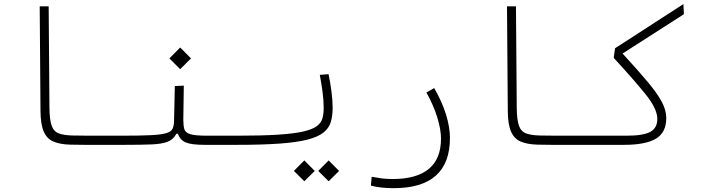

<svg xmlns="http://www.w3.org/2000/svg" viewBox="-20 -725 3556 963"><path d="M580.1 1.5Q564 1.5 547.6 1.5Q531.2 1.5 515.1 1.5Q466.8 2 419.9 1.7Q373 1.5 332 0.5Q280.8 -1 248 -14.9Q215.3 -28.8 199.5 -64.9Q183.6 -101.1 183.1 -168.9L179.2 -693.4H224.1L228 -186Q228.5 -125 238.8 -95.5Q249 -65.9 274.2 -56.2Q299.3 -46.4 344.2 -45.4Q382.8 -44.4 427 -44.4Q471.2 -44.4 524.9 -44.4Q539.6 -44.4 554.7 -44.4Q569.8 -44.4 585.9 -44.4Q592.8 -44.4 597.9 -39.6Q603 -34.7 603 -23.4Q603 1.5 580.1 1.5Z M580.1 1.5 585.9 -44.4Q679.7 -44.4 733.6 -46.9Q787.6 -49.3 813 -56.9Q838.4 -64.5 845.5 -79.3Q852.5 -94.2 853 -119.1L856.9 -293.5L901.9 -295.4L899.4 -124Q899.4 -93.8 904.8 -76.4Q910.2 -59.1 935.1 -51.8Q960 -44.4 1018.6 -44.4H1171.9Q1190.4 -44.4 1197 -40.8Q1203.6 -37.1 1203.6 -22Q1203.6 -7.3 1193.6 -2.9Q1183.6 1.5 1166 1.5H1007.3Q941.9 1.5 913.1 -10Q884.3 -21.5 871.6 -54.2H864.7Q850.6 -26.4 822 -14.6Q793.5 -2.9 741 -0.7Q688.5 1.5 602.1 1.5Q596.7 1.5 591.3 1.5Q585.9 1.5 580.1 1.5ZM883.8 -377.9 829.6 -432.1 883.8 -486.8 938 -432.1Z M1166 1.5Q1154.8 1.5 1154.8 -23.9Q1154.8 -44.4 1171.9 -44.4Q1294.9 -44.4 1374.8 -49.6Q1454.6 -54.7 1501.2 -65.4Q1547.9 -76.2 1569.6 -92.8Q1591.3 -109.4 1597.4 -132.1Q1603.5 -154.8 1603.5 -184.6Q1603.5 -221.2 1597.7 -264.9Q1591.8 -308.6 1584 -349.6L1627.9 -353Q1636.7 -311 1642.6 -265.6Q1648.4 -220.2 1648.4 -185.5Q1648.4 -144.5 1639.4 -113.8Q1630.4 -83 1603.5 -61Q1576.7 -39.1 1523.7 -25.1Q1470.7 -11.2 1383.5 -4.9Q1296.4 1.5 1166 1.5ZM1506.3 184.1 1454.1 132.3 1506.3 79.6 1558.6 132.3ZM1628.4 184.1 1576.2 132.3 1628.4 79.6 1680.7 132.3Z M1954.1 218.8Q1889.2 218.8 1840.3 206.1L1844.2 161.6Q1871.6 166.5 1894.3 169.7Q1917 172.9 1949.7 172.9Q2069.3 172.9 2130.6 122.3Q2191.9 71.8 2191.9 -29.8Q2191.9 -74.7 2173.6 -135Q2155.3 -195.3 2118.7 -261.2L2157.7 -283.2Q2196.8 -215.8 2216.8 -151.4Q2236.8 -86.9 2236.8 -33.2Q2236.8 218.8 1954.1 218.8Z M2923.8 1.5Q2907.7 1.5 2891.4 1.5Q2875 1.5 2858.9 1.5Q2810.5 2 2763.7 1.7Q2716.8 1.5 2675.8 0.5Q2624.5 -1 2591.8 -14.9Q2559.1 -28.8 2543.2 -64.9Q2527.3 -101.1 2526.9 -168.9L2522.9 -693.4H2567.9L2571.8 -186Q2572.3 -125 2582.5 -95.5Q2592.8 -65.9 2617.9 -56.2Q2643.1 -46.4 2688 -45.4Q2726.6 -44.4 2770.8 -44.4Q2814.9 -44.4 2868.7 -44.4Q2883.3 -44.4 2898.4 -44.4Q2913.6 -44.4 2929.7 -44.4Q2936.5 -44.4 2941.7 -39.6Q2946.8 -34.7 2946.8 -23.4Q2946.8 1.5 2923.8 1.5Z M2923.8 1.5 2929.7 -44.4H3123.5Q3206.5 -44.4 3241.7 -63.7Q3276.9 -83 3276.9 -128.9Q3276.9 -178.7 3218.5 -251.5Q3160.2 -324.2 3058.1 -434.6L3064.9 -482.9L3407.7 -704.6L3410.2 -653.8L3102.5 -456.5Q3180.7 -371.6 3229 -313.7Q3277.3 -255.9 3299.6 -213.6Q3321.8 -171.4 3321.8 -133.3Q3321.8 -60.5 3270 -29.5Q3218.3 1.5 3109.9 1.5Z"/></svg>

Font: Cascadia Mono NF ExtraLight
Style: Regular
Weight: 200
Monospace: yes
Designer: Aaron Bell
Foundry: Saja Typeworks
Version: Version 2404.023; ttfautohint (v1.8.4)